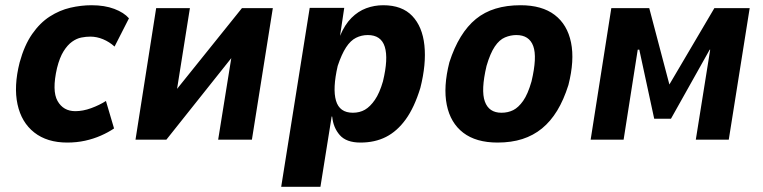

<svg xmlns="http://www.w3.org/2000/svg" viewBox="-20 -534 2916 734"><path d="M237 11Q160 11 111 -27.5Q62 -66 47 -135Q32 -204 55 -295Q73 -361 103 -404Q133 -447 170.5 -471Q208 -495 249 -504.5Q290 -514 330 -514Q380 -514 417 -500Q454 -486 473 -464L418 -356Q398 -374 374 -384Q350 -394 325 -394Q309 -394 291 -390.5Q273 -387 255.5 -374.5Q238 -362 223 -338Q208 -314 198 -274Q178 -187 200 -148Q222 -109 268 -109Q297 -109 328.5 -120.5Q360 -132 385 -148L416 -43Q394 -28 365.5 -15.5Q337 -3 305 4Q273 11 237 11Z M498 0 577 -503H706L651 -157H627L905 -503H1023L943 0H814L870 -348H893L616 0Z M1055 180 1164 -504H1296L1280 -397Q1298 -440 1323.5 -465.5Q1349 -491 1380 -502.5Q1411 -514 1445 -514Q1517 -514 1556 -473Q1595 -432 1602.5 -360.5Q1610 -289 1587 -198Q1564 -123 1531 -77.5Q1498 -32 1455.5 -10.5Q1413 11 1358 11Q1304 11 1279 -17.5Q1254 -46 1250 -88L1248 -89L1205 180ZM1329 -103Q1355 -103 1375 -114.5Q1395 -126 1413 -152Q1431 -178 1444 -223Q1465 -310 1451 -355Q1437 -400 1386 -400Q1362 -400 1341 -389.5Q1320 -379 1303 -353Q1286 -327 1271 -282Q1251 -195 1264.5 -149Q1278 -103 1329 -103Z M1882 11Q1800 11 1751 -26.5Q1702 -64 1688 -133Q1674 -202 1698 -296Q1716 -352 1741.5 -393.5Q1767 -435 1799.5 -461.5Q1832 -488 1874.5 -501Q1917 -514 1970 -514Q2052 -514 2100.5 -477Q2149 -440 2163 -371.5Q2177 -303 2153 -209Q2135 -152 2110 -111Q2085 -70 2052 -43Q2019 -16 1977 -2.5Q1935 11 1882 11ZM1897 -103Q1922 -103 1942 -113Q1962 -123 1980 -148.5Q1998 -174 2012 -223Q2034 -316 2018.5 -358Q2003 -400 1954 -400Q1932 -400 1910.5 -391Q1889 -382 1871.5 -356Q1854 -330 1840 -282Q1818 -189 1833.5 -146Q1849 -103 1897 -103Z M2238 0 2317 -503H2462L2539 -211L2711 -503H2846L2766 0H2640L2695 -344H2693L2545 -80H2481L2424 -344H2418L2364 0Z"/></svg>

Font: Nunito Sans 7pt Condensed ExtraBold
Style: Italic
Weight: 800
Width: 3
Italic angle: -9°
Designer: Vernon Adams
Foundry: Vernon Adams
Version: Version 3.101;gftools[0.9.27]